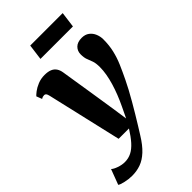

<svg xmlns="http://www.w3.org/2000/svg" viewBox="-328 -838 1175 1175"><g transform="rotate(-45 259.0 -250.5)"><path d="M60 -451Q56.5 -466.5 51.5 -472.5Q46.5 -478.5 39 -478.5Q32.5 -478.5 26.5 -476.8Q20.5 -475 13.5 -470.5L-0.5 -507Q5.5 -514 23.2 -527.8Q41 -541.5 68.2 -552.8Q95.5 -564 127.5 -564Q157 -564 176 -556Q195 -548 205.5 -532.2Q216 -516.5 219.5 -494Q226.5 -448 234.2 -401Q242 -354 249.2 -306.8Q256.5 -259.5 264 -212.2Q271.5 -165 278.5 -118.5L292.5 -22.5L326 -92.5Q343 -128 356.8 -163Q370.5 -198 380.5 -231.8Q390.5 -265.5 396 -297.5Q401.5 -329.5 401.5 -358.5Q401.5 -392 394.5 -411.8Q387.5 -431.5 380.2 -449.5Q373 -467.5 373 -496.5Q373 -525.5 392.5 -544.8Q412 -564 449 -564Q478.5 -564 498 -549.2Q517.5 -534.5 527 -511.2Q536.5 -488 536.5 -464Q536.5 -412.5 526.2 -368.8Q516 -325 497.8 -282.8Q479.5 -240.5 456.5 -193Q444.5 -167.5 427.2 -135.5Q410 -103.5 390.2 -69.2Q370.5 -35 350.5 -1.8Q330.5 31.5 312.5 60.5Q294.5 89.5 281 111Q247.5 165.5 214.2 196.2Q181 227 146 239.5Q111 252 70.5 252Q41.5 252 11 245Q-19.5 238 -29 230.5L8.5 131Q19.5 142 46.5 151.5Q73.5 161 98.5 161Q130 161 156.5 147.5Q183 134 208.5 105.5Q234 77 261.5 33H172ZM193 -753H474L460.5 -651H179.5Z"/></g></svg>

Font: Merriweather 28pt Black
Style: Italic
Weight: 900
Italic angle: -7.8°
Version: Version 2.101